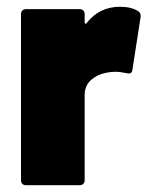

<svg xmlns="http://www.w3.org/2000/svg" viewBox="-20 -547 439 567"><path d="M388 -514Q397 -509 395 -495L371 -341Q370 -333 365.5 -331Q361 -329 353 -331Q335 -335 321 -335Q306 -335 293 -332Q267 -327 248.5 -310.5Q230 -294 230 -266V-15Q230 -8 226 -4Q222 0 215 0H57Q50 0 46 -4Q42 -8 42 -15V-505Q42 -512 46 -516Q50 -520 57 -520H215Q222 -520 226 -516Q230 -512 230 -505V-481Q230 -478 232 -477Q234 -476 235 -478Q273 -527 334 -527Q368 -527 388 -514Z"/></svg>

Font: Barlow Black
Style: Regular
Weight: 900
Designer: Jeremy Tribby
Foundry: Tribby Type
Version: Version 1.422